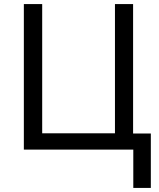

<svg xmlns="http://www.w3.org/2000/svg" viewBox="-20 -734 781 942"><path d="M97 0V-714H187V-80H544V-714H633V-79H720V188H634V0Z"/></svg>

Font: BC Sans
Style: Regular
Weight: 400
Designer: Monotype Design Team
Province of B.C.
Foundry: Monotype Imaging Inc.
Version: Version 2.000;GOOG;noto-source:20170915:90ef993387c0